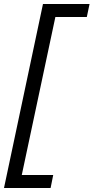

<svg xmlns="http://www.w3.org/2000/svg" viewBox="-22 -747 468 960"><path d="M231 192.9H-2L192.9 -727.1H425.8L412.1 -662.1H254.9L86.9 127.9H244.1Z"/></svg>

Font: Cadman
Style: Italic
Weight: 400
Italic angle: -12°
Designer: Paul James MIller
Foundry: High-Logic / Made with FontCreator
Version: Version 2.114;March 28, 2021;FontCreator 13.0.0.2683 64-bit